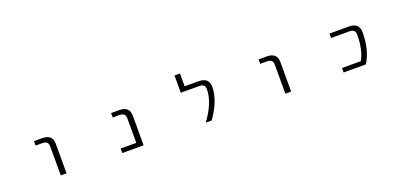

<svg xmlns="http://www.w3.org/2000/svg" viewBox="7 -1550 4986 2410"><g transform="rotate(-20 2500.0 -345.0)"><path d="M364.3 -460V-519.5H472.7Q610.4 -519.5 610.4 -394.5V0H533.2V-384.8Q533.2 -425.8 514.2 -442.9Q495.1 -460 451.2 -460Z M1563.5 -384.8Q1563.5 -425.8 1544.4 -442.9Q1525.4 -460 1481.4 -460H1394.5V-519.5H1502Q1639.6 -519.5 1639.6 -394.5V0H1354.5V-59.6H1563.5Z M2561.5 -519.5Q2700.2 -519.5 2701.2 -394.5Q2701.2 -216.8 2549.8 0H2470.7Q2627 -214.8 2627 -387.7Q2627 -426.8 2608.4 -443.4Q2589.8 -460 2545.9 -460H2303.7V-690.4H2377V-519.5Z M3364.3 -460V-519.5H3472.7Q3610.4 -519.5 3610.4 -394.5V0H3533.2V-384.8Q3533.2 -425.8 3514.2 -442.9Q3495.1 -460 3451.2 -460Z M4569.3 -519.5Q4708 -519.5 4708 -394.5Q4708 -155.3 4608.4 0H4311.5V-59.6H4563.5Q4634.8 -190.4 4633.8 -384.8Q4633.8 -425.8 4615.2 -442.9Q4596.7 -460 4552.7 -460H4311.5V-519.5Z"/></g></svg>

Font: GenEi Gothic M SemiLight
Style: Regular
Weight: 350
Designer: o_tamon (Modified); [Source Han Sans]
Ryoko NISHIZUKA  (kana & ideographs); Paul D. Hunt (Latin, Greek & Cyrillic); Wenl
Version: Version 1.1a;Original Version 1.004